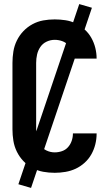

<svg xmlns="http://www.w3.org/2000/svg" viewBox="-20 -838 540 940"><path d="M248 8Q274 8 300.5 3.5Q327 -1 350.5 -12Q374 -23 394 -41Q414 -59 427 -82Q440 -105 446.5 -131Q453 -157 453 -183Q453 -184 453 -184Q453 -184 453 -185H337Q337 -184 337 -184Q337 -184 337 -184Q337 -166 331 -148.5Q325 -131 313 -117.5Q301 -104 283.5 -98Q266 -92 248 -92Q227 -92 208 -101Q189 -110 177.5 -127Q166 -144 161.5 -164.5Q157 -185 157 -205V-530Q157 -551 161.5 -571Q166 -591 177.5 -608Q189 -625 208 -634Q227 -643 248 -643Q266 -643 283.5 -637Q301 -631 313 -618Q325 -605 331 -587Q337 -569 337 -551Q337 -551 337 -551Q337 -551 337 -551H453Q453 -551 453 -551.5Q453 -552 453 -552Q453 -578 446.5 -604Q440 -630 427 -653Q414 -676 394 -694Q374 -712 350.5 -723.5Q327 -735 300.5 -739Q274 -743 248 -743Q219 -743 191.5 -738Q164 -733 139 -719.5Q114 -706 94.5 -685.5Q75 -665 62.5 -639.5Q50 -614 45.5 -586Q41 -558 41 -530V-205Q41 -177 45.5 -149Q50 -121 62.5 -95.5Q75 -70 94.5 -49.5Q114 -29 139 -15.5Q164 -2 191.5 3Q219 8 248 8ZM132 82 430 -800 368 -818 70 64Z"/></svg>

Font: Iosevka SS09
Style: Bold
Weight: 700
Monospace: yes
Designer: Belleve Invis
Foundry: Belleve Invis
Version: Version 5.2.1; ttfautohint (v1.8.3)